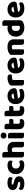

<svg xmlns="http://www.w3.org/2000/svg" viewBox="2544 -3294 768 5895"><g transform="rotate(-90 2927.5 -347.0)"><path d="M462 -145Q462 -69 405 -26Q348 17 237 17Q195 17 159 11Q123 5 97.5 -7.5Q72 -20 57.5 -39Q43 -58 43 -84Q43 -108 53 -124.5Q63 -141 77 -152Q106 -136 143.5 -123.5Q181 -111 230 -111Q261 -111 277.5 -120Q294 -129 294 -144Q294 -158 282 -166Q270 -174 242 -179L212 -185Q125 -202 82.5 -238.5Q40 -275 40 -343Q40 -380 56 -410Q72 -440 101 -460Q130 -480 170.5 -491Q211 -502 260 -502Q297 -502 329.5 -496.5Q362 -491 386 -480Q410 -469 424 -451.5Q438 -434 438 -410Q438 -387 429.5 -370.5Q421 -354 408 -343Q400 -348 384 -353.5Q368 -359 349 -363.5Q330 -368 310.5 -371Q291 -374 275 -374Q242 -374 224 -366.5Q206 -359 206 -343Q206 -332 216 -325Q226 -318 254 -312L285 -305Q381 -283 421.5 -244.5Q462 -206 462 -145Z M823 -367Q798 -367 775.5 -359Q753 -351 736.5 -335.5Q720 -320 710 -297Q700 -274 700 -243Q700 -181 735.5 -150Q771 -119 822 -119Q852 -119 874 -126Q896 -133 913 -141Q933 -127 943 -110.5Q953 -94 953 -71Q953 -30 914 -7.5Q875 15 806 15Q743 15 692 -3.5Q641 -22 604.5 -55.5Q568 -89 548 -136Q528 -183 528 -240Q528 -306 549.5 -355.5Q571 -405 608 -437Q645 -469 693.5 -485Q742 -501 796 -501Q868 -501 907 -475Q946 -449 946 -408Q946 -389 937 -372.5Q928 -356 916 -344Q899 -352 875 -359.5Q851 -367 823 -367Z M1518 -1Q1508 2 1486.5 5Q1465 8 1442 8Q1420 8 1402.5 5Q1385 2 1373 -7Q1361 -16 1354.5 -31.5Q1348 -47 1348 -72V-294Q1348 -335 1327.5 -351.5Q1307 -368 1277 -368Q1257 -368 1239 -363Q1221 -358 1210 -351V-1Q1200 2 1178.5 5Q1157 8 1134 8Q1112 8 1094.5 5Q1077 2 1065 -7Q1053 -16 1046.5 -31.5Q1040 -47 1040 -72V-652Q1051 -654 1072.5 -657.5Q1094 -661 1116 -661Q1138 -661 1155.5 -658Q1173 -655 1185 -646Q1197 -637 1203.5 -621.5Q1210 -606 1210 -581V-483Q1223 -488 1249.5 -494.5Q1276 -501 1308 -501Q1407 -501 1462.5 -451.5Q1518 -402 1518 -304Z M1619 -621Q1619 -659 1644.5 -685Q1670 -711 1712 -711Q1754 -711 1779.5 -685Q1805 -659 1805 -621Q1805 -583 1779.5 -557Q1754 -531 1712 -531Q1670 -531 1644.5 -557Q1619 -583 1619 -621ZM1797 -1Q1786 1 1764.5 4.5Q1743 8 1721 8Q1699 8 1681.5 5Q1664 2 1652 -7Q1640 -16 1633.5 -31.5Q1627 -47 1627 -72V-479Q1638 -481 1659.5 -484.5Q1681 -488 1703 -488Q1725 -488 1742.5 -485Q1760 -482 1772 -473Q1784 -464 1790.5 -448.5Q1797 -433 1797 -408Z M2075 -167Q2075 -141 2091.5 -130Q2108 -119 2138 -119Q2153 -119 2169 -121.5Q2185 -124 2197 -128Q2206 -117 2212.5 -103.5Q2219 -90 2219 -71Q2219 -33 2190.5 -9Q2162 15 2090 15Q2002 15 1954.5 -25Q1907 -65 1907 -155V-583Q1918 -586 1938.5 -589.5Q1959 -593 1982 -593Q2026 -593 2050.5 -577.5Q2075 -562 2075 -512V-448H2206Q2212 -437 2217.5 -420.5Q2223 -404 2223 -384Q2223 -349 2207.5 -333.5Q2192 -318 2166 -318H2075Z M2475 -167Q2475 -141 2491.5 -130Q2508 -119 2538 -119Q2553 -119 2569 -121.5Q2585 -124 2597 -128Q2606 -117 2612.5 -103.5Q2619 -90 2619 -71Q2619 -33 2590.5 -9Q2562 15 2490 15Q2402 15 2354.5 -25Q2307 -65 2307 -155V-583Q2318 -586 2338.5 -589.5Q2359 -593 2382 -593Q2426 -593 2450.5 -577.5Q2475 -562 2475 -512V-448H2606Q2612 -437 2617.5 -420.5Q2623 -404 2623 -384Q2623 -349 2607.5 -333.5Q2592 -318 2566 -318H2475Z M2956 16Q2897 16 2846.5 -0.5Q2796 -17 2758.5 -50Q2721 -83 2699.5 -133Q2678 -183 2678 -250Q2678 -316 2699.5 -363.5Q2721 -411 2756 -441.5Q2791 -472 2836 -486.5Q2881 -501 2928 -501Q2981 -501 3024.5 -485Q3068 -469 3099.5 -441Q3131 -413 3148.5 -374Q3166 -335 3166 -289Q3166 -255 3147 -237Q3128 -219 3094 -214L2847 -177Q2858 -144 2892 -127.5Q2926 -111 2970 -111Q3011 -111 3047.5 -121.5Q3084 -132 3107 -146Q3123 -136 3134 -118Q3145 -100 3145 -80Q3145 -35 3103 -13Q3071 4 3031 10Q2991 16 2956 16ZM2928 -377Q2904 -377 2886.5 -369Q2869 -361 2858 -348.5Q2847 -336 2841.5 -320.5Q2836 -305 2835 -289L3006 -317Q3003 -337 2984 -357Q2965 -377 2928 -377Z M3418 -1Q3408 2 3386.5 5Q3365 8 3342 8Q3320 8 3302.5 5Q3285 2 3273 -7Q3261 -16 3254.5 -31.5Q3248 -47 3248 -72V-372Q3248 -395 3256.5 -411.5Q3265 -428 3281 -441Q3297 -454 3320.5 -464.5Q3344 -475 3371 -483Q3398 -491 3427 -495.5Q3456 -500 3485 -500Q3533 -500 3561 -481.5Q3589 -463 3589 -421Q3589 -407 3585 -393.5Q3581 -380 3575 -369Q3554 -369 3532 -367Q3510 -365 3489 -361Q3468 -357 3449.5 -352.5Q3431 -348 3418 -342Z M3897 16Q3838 16 3787.5 -0.5Q3737 -17 3699.5 -50Q3662 -83 3640.5 -133Q3619 -183 3619 -250Q3619 -316 3640.5 -363.5Q3662 -411 3697 -441.5Q3732 -472 3777 -486.5Q3822 -501 3869 -501Q3922 -501 3965.5 -485Q4009 -469 4040.5 -441Q4072 -413 4089.5 -374Q4107 -335 4107 -289Q4107 -255 4088 -237Q4069 -219 4035 -214L3788 -177Q3799 -144 3833 -127.5Q3867 -111 3911 -111Q3952 -111 3988.5 -121.5Q4025 -132 4048 -146Q4064 -136 4075 -118Q4086 -100 4086 -80Q4086 -35 4044 -13Q4012 4 3972 10Q3932 16 3897 16ZM3869 -377Q3845 -377 3827.5 -369Q3810 -361 3799 -348.5Q3788 -336 3782.5 -320.5Q3777 -305 3776 -289L3947 -317Q3944 -337 3925 -357Q3906 -377 3869 -377Z M4497 -308Q4497 -339 4479.5 -353.5Q4462 -368 4432 -368Q4412 -368 4392.5 -363Q4373 -358 4359 -348V-1Q4349 2 4327.5 5Q4306 8 4283 8Q4261 8 4243.5 5Q4226 2 4214 -7Q4202 -16 4195.5 -31.5Q4189 -47 4189 -72V-372Q4189 -399 4200.5 -416Q4212 -433 4232 -447Q4266 -471 4317.5 -486Q4369 -501 4432 -501Q4545 -501 4606 -451.5Q4667 -402 4667 -314V-1Q4657 2 4635.5 5Q4614 8 4591 8Q4569 8 4551.5 5Q4534 2 4522 -7Q4510 -16 4503.5 -31.5Q4497 -47 4497 -72Z M4751 -243Q4751 -309 4771 -357.5Q4791 -406 4826.5 -438Q4862 -470 4909.5 -485.5Q4957 -501 5012 -501Q5032 -501 5051 -497.5Q5070 -494 5082 -489V-651Q5092 -654 5114 -657.5Q5136 -661 5159 -661Q5181 -661 5198.5 -658Q5216 -655 5228 -646Q5240 -637 5246 -621.5Q5252 -606 5252 -581V-107Q5252 -60 5208 -32Q5179 -13 5133 1.5Q5087 16 5027 16Q4962 16 4910.5 -2Q4859 -20 4823.5 -54Q4788 -88 4769.5 -135.5Q4751 -183 4751 -243ZM5035 -368Q4981 -368 4952 -337Q4923 -306 4923 -243Q4923 -181 4950 -149.5Q4977 -118 5028 -118Q5046 -118 5060.5 -123.5Q5075 -129 5083 -136V-356Q5063 -368 5035 -368Z M5615 16Q5556 16 5505.5 -0.5Q5455 -17 5417.5 -50Q5380 -83 5358.5 -133Q5337 -183 5337 -250Q5337 -316 5358.5 -363.5Q5380 -411 5415 -441.5Q5450 -472 5495 -486.5Q5540 -501 5587 -501Q5640 -501 5683.5 -485Q5727 -469 5758.5 -441Q5790 -413 5807.5 -374Q5825 -335 5825 -289Q5825 -255 5806 -237Q5787 -219 5753 -214L5506 -177Q5517 -144 5551 -127.5Q5585 -111 5629 -111Q5670 -111 5706.5 -121.5Q5743 -132 5766 -146Q5782 -136 5793 -118Q5804 -100 5804 -80Q5804 -35 5762 -13Q5730 4 5690 10Q5650 16 5615 16ZM5587 -377Q5563 -377 5545.5 -369Q5528 -361 5517 -348.5Q5506 -336 5500.5 -320.5Q5495 -305 5494 -289L5665 -317Q5662 -337 5643 -357Q5624 -377 5587 -377Z"/></g></svg>

Font: Baloo Tamma
Style: Regular
Weight: 400
Designer: Divya Kowshik and Ek Type
Foundry: Ek Type
Version: Version 1.443;PS 1.000;hotconv 16.6.51;makeotf.lib2.5.65220;